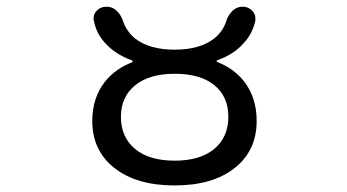

<svg xmlns="http://www.w3.org/2000/svg" viewBox="-20 -567 1040 576"><path d="M342.8 -216.8Q342.8 -155.3 385.3 -120.1Q427.7 -85 503.9 -85Q580.1 -85 622.6 -120.1Q665 -155.3 665 -216.8Q665 -277.3 623 -311.5Q581.1 -345.7 504.4 -345.7Q427.7 -345.7 385.3 -311Q342.8 -276.4 342.8 -216.8ZM256.8 -204.1Q256.8 -274.4 295.9 -323.2Q327.1 -361.3 376 -379.9Q377.9 -380.9 377.9 -382.8Q377.9 -384.8 376 -385.7Q325.2 -404.3 294.9 -438.5Q269.5 -465.8 261.7 -503.9Q260.7 -507.8 260.7 -511.7Q260.7 -524.4 269.5 -534.2Q281.2 -546.9 299.8 -546.9Q317.4 -546.9 330.1 -534.7Q342.8 -522.5 348.6 -504.9Q359.4 -472.7 385.7 -451.2Q428.7 -418 503.9 -418Q579.1 -418 622.1 -451.2Q649.4 -472.7 659.2 -504.9Q665 -522.5 677.7 -534.7Q690.4 -546.9 708 -546.9Q725.6 -546.9 737.3 -534.2Q746.1 -524.4 746.1 -512.7Q746.1 -508.8 746.1 -504.9Q737.3 -465.8 711.9 -438.5Q682.6 -404.3 632.8 -386.7Q629.9 -385.7 629.9 -383.8Q629.9 -381.8 631.8 -380.9Q680.7 -362.3 711.9 -323.2Q750 -274.4 750 -204.1Q750 -115.2 684.1 -63Q618.2 -10.7 503.9 -10.7Q389.6 -10.7 323.2 -63Q256.8 -115.2 256.8 -204.1Z"/></svg>

Font: Rounded-X Mgen+ 1m regular
Style: Regular
Weight: 400
Designer: [Source Han Sans]
Ryoko NISHIZUKA  (kana & ideographs); Paul D. Hunt (Latin, Greek & Cyrillic); Wenlong ZHANG  (bopomofo
Version: Version 1.059.20150602